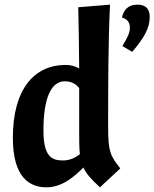

<svg xmlns="http://www.w3.org/2000/svg" viewBox="-20 -790 661 822"><path d="M495 -69C452 -123 443 -142 443 -245C443 -423 443 -608 451 -770L315 -759C317 -683 318 -605 319 -497C301 -507 282 -512 261 -512C127 -512 35 -409 35 -200C35 -30 107 12 179 12C245 12 298 -33 337 -73C349 -46 371 -22 408 12ZM249 -103C199 -103 166 -123 166 -232C166 -370 199 -442 257 -442C284 -442 304 -432 319 -413V-229C319 -187 319 -155 322 -130C302 -114 278 -103 249 -103ZM502 -715C526 -708 536 -694 536 -671C536 -650 527 -631 504 -593L546 -568C596 -626 621 -670 621 -716C621 -742 613 -770 568 -770C525 -770 509 -744 502 -715Z"/></svg>

Font: CantoraOne
Style: Regular
Weight: 400
Designer: Pablo Impallari, Rodrigo Fuenzalida
Foundry: Pablo Impallari
Version: Version 1.001